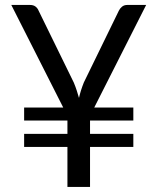

<svg xmlns="http://www.w3.org/2000/svg" viewBox="-20 -736 620 756"><path d="M351 -312.5 555.5 -716.5H481C472.7 -716.5 465.8 -714.2 460.2 -709.5C454.8 -704.8 450.7 -699.7 448 -694L310 -411C301.3 -389 295 -368.8 291 -350.5C288.3 -360.2 285.4 -369.8 282.2 -379.5C279.1 -389.2 275.2 -399.7 270.5 -411L132 -694C129.3 -700.7 125.2 -706.1 119.8 -710.2C114.2 -714.4 107.2 -716.5 98.5 -716.5H24.5L229 -312.5H75V-261.5H245.5V-209H75V-157.5H245.5V0H334.5V-157.5H505V-209H334.5V-261.5H505V-312.5Z"/></svg>

Font: LatoLatin
Style: Regular
Weight: 400
Designer: Lukasz Dziedzic with Adam Twardoch and Botio Nikoltchev
Foundry: tyPoland Lukasz Dziedzic
Version: Version 2.015; 2015-08-06; http://www.latofonts.com/